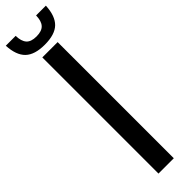

<svg xmlns="http://www.w3.org/2000/svg" viewBox="-359 -950 935 935"><g transform="rotate(-45 108.0 -483.0)"><path d="M56 0V-800H161.5V0ZM108.5 -835Q39 -835 6.5 -866.5Q-26 -898 -29.5 -966H38.5Q39 -929 55 -910.5Q71 -892 108.5 -892Q145.5 -892 162 -910.2Q178.5 -928.5 179 -966H246.5Q243 -898 210.8 -866.5Q178.5 -835 108.5 -835Z"/></g></svg>

Font: Big Shoulders Medium
Style: Regular
Weight: 500
Designer: Patric King
Foundry: XO Type Co
Version: Version 2.002